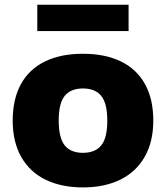

<svg xmlns="http://www.w3.org/2000/svg" viewBox="-20 -786 706 816"><path d="M34 -273.5Q34 -365 69 -428.5Q104 -492 171 -524.8Q238 -557.5 332.5 -557.5Q427 -557.5 494 -524.8Q561 -492 596.2 -428.5Q631.5 -365 631.5 -274Q631.5 -183.5 595 -119.5Q558.5 -55.5 491.2 -22.5Q424 10.5 332.5 10.5Q241 10.5 173.8 -22.2Q106.5 -55 70.2 -119Q34 -183 34 -273.5ZM436 -273Q436 -347 410.2 -378.5Q384.5 -410 332.5 -410Q281 -410 255.2 -378.8Q229.5 -347.5 229.5 -274Q229.5 -200 255 -168.2Q280.5 -136.5 332.5 -136.5Q384.5 -136.5 410.2 -168Q436 -199.5 436 -273ZM138.5 -654V-766H526.5V-654Z"/></svg>

Font: Encode Sans Semi Expanded ExBd
Style: Regular
Weight: 800
Width: 6
Designer: Multiple Designers
Foundry: Impallari Type
Version: Version 2.000